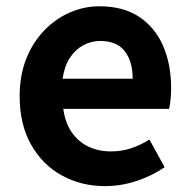

<svg xmlns="http://www.w3.org/2000/svg" viewBox="-20 -594 621 627"><path d="M323.4 13.8Q244.9 13.8 181.7 -21.2Q118.5 -56.1 81.4 -121.9Q44.2 -187.7 44.2 -279.9Q44.2 -348.1 65.8 -402.2Q87.4 -456.3 124.6 -494.8Q161.8 -533.2 208.5 -553.4Q255.3 -573.5 304.7 -573.5Q382.1 -573.5 434 -539.3Q485.9 -505.1 512.4 -444.7Q538.8 -384.4 538.8 -306.4Q538.8 -285.9 536.9 -267.6Q534.9 -249.4 532.1 -238.4H186.7Q192.9 -192.8 214.2 -162.1Q235.4 -131.4 268.1 -115.5Q300.8 -99.6 342.6 -99.6Q376.6 -99.6 407 -109.4Q437.3 -119.3 468.1 -138.2L517.6 -47.9Q476.7 -19.8 426 -3Q375.4 13.8 323.4 13.8ZM184.4 -336.9H413.3Q413.3 -393.2 387.4 -426.7Q361.6 -460.2 307.1 -460.2Q278 -460.2 252.2 -446.4Q226.4 -432.6 208.4 -405.4Q190.4 -378.2 184.4 -336.9Z"/></svg>

Font: Noto Sans KR Thin
Style: Regular
Weight: 100
Designer: Ryoko NISHIZUKA 西塚涼子 (kana, bopomofo & ideographs); Paul D. Hunt (Latin, Greek & Cyrillic); Sandoll Communications 산돌커뮤니
Foundry: Adobe
Version: Version 2.004-H2;hotconv 1.0.118;makeotfexe 2.5.65603